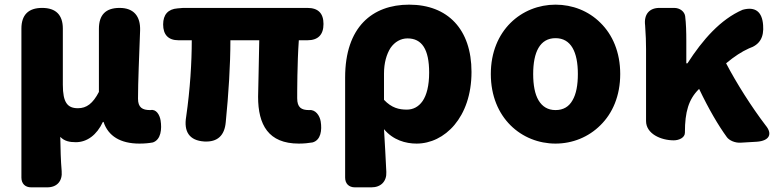

<svg xmlns="http://www.w3.org/2000/svg" viewBox="-20 -603 3357 825"><path d="M72 -183V160C72 186 88 202 114 202H162H183C225 202 249 175 245 132C241 85 240 40 239 -15C257 4 280 8 306 8C354 8 396 -23 422 -79H425C445 -18 498 14 579 14C603 14 621 12 637 9C672 -3 676 -49 670 -86C666 -110 651 -135 627 -130C626 -130 626 -130 625 -130C592 -130 573 -141 573 -179C573 -248 578 -363 582 -472C584 -533 555 -569 494 -569C434 -569 405 -539 405 -479V-208C379 -158 352 -138 315 -138C270 -138 250 -162 250 -239V-480C250 -539 220 -569 161 -569C102 -569 72 -539 72 -480Z M1219 -569H1068H767L743 -567C702 -564 681 -540 681 -498C681 -454 703 -430 747 -430H804C804 -335 797 -220 780 -102C769 -38 793 1 858 5C915 8 945 -21 950 -78C962 -199 970 -322 970 -430H1094C1093 -338 1089 -219 1089 -187C1089 -67 1133 14 1264 14C1285 14 1306 12 1323 9C1359 -1 1364 -44 1358 -81C1354 -107 1335 -133 1309 -130C1309 -130 1308 -130 1308 -130C1275 -130 1257 -141 1257 -181C1257 -204 1257 -333 1264 -430H1301C1347 -430 1370 -454 1370 -500C1370 -546 1347 -569 1301 -569Z M1463 -34V160C1463 186 1479 202 1505 202H1553H1576C1617 202 1642 176 1640 136C1637 76 1634 15 1630 -48C1669 -1 1723 14 1770 14C1890 14 2006 -98 2006 -294C2006 -477 1904 -583 1738 -583C1580 -583 1463 -487 1463 -270ZM1658 -397C1676 -423 1702 -438 1731 -438C1793 -438 1824 -391 1824 -291C1824 -234 1813 -194 1796 -169C1778 -143 1754 -132 1728 -132C1695 -132 1663 -139 1630 -174V-287C1630 -333 1641 -370 1658 -397Z M2560 -505C2509 -556 2440 -583 2367 -583C2222 -583 2089 -473 2089 -285C2089 -96 2222 14 2367 14C2440 14 2509 -14 2560 -65C2612 -116 2645 -191 2645 -285C2645 -379 2612 -454 2560 -505ZM2440 -172C2425 -145 2401 -130 2367 -130C2334 -130 2310 -145 2294 -172C2278 -199 2271 -238 2271 -285C2271 -379 2300 -439 2367 -439C2434 -439 2463 -379 2463 -285C2463 -238 2456 -199 2440 -172Z M2756 -196V-83C2756 -28 2820 0 2875 0C2897 0 2923 -11 2923 -33V-35C2923 -122 2939 -176 2982 -219L2984 -221C3026 -133 3066 -65 3103 -14C3113 0 3138 12 3164 10L3232 6C3287 2 3300 -28 3270 -64C3209 -144 3145 -245 3100 -331C3136 -361 3167 -381 3198 -395C3246 -411 3263 -444 3259 -495C3255 -552 3226 -576 3171 -561C3076 -520 2999 -432 2934 -331H2929V-427C2929 -465 2928 -502 2924 -534C2921 -553 2902 -569 2877 -569H2830H2813C2770 -569 2746 -541 2752 -494C2755 -455 2756 -419 2756 -392Z"/></svg>

Font: GenSenRounded2 TW H
Style: Regular
Weight: 900
Version: Version 2.100;PS 2.1;hotconv 16.6.51;makeotf.lib2.5.65220 DE